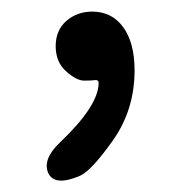

<svg xmlns="http://www.w3.org/2000/svg" viewBox="-20 -137 310 331"><path d="M118 166Q74 185 63 161Q53 137 84 108Q150 45 150 6Q150 1 145 1Q138 2 125 2Q112 2 94 -14Q76 -30 76 -57.5Q76 -85 94.5 -101Q113 -117 139 -117Q173 -117 192.5 -90Q212 -63 212 -16Q212 52 175 104.5Q138 157 118 166Z"/></svg>

Font: Resource Han Rounded KR Normal
Style: Regular
Weight: 350
Designer: Cyano Hao (round all glyphs); Ryoko NISHIZUKA 西塚涼子 (kana, bopomofo & ideographs); Paul D. Hunt (Latin, Greek & Cyrillic)
Foundry: Cyano Hao
Version: 0.990